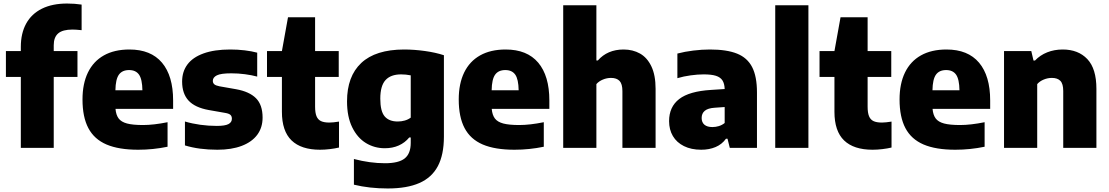

<svg xmlns="http://www.w3.org/2000/svg" viewBox="-20 -838 6283 1088"><path d="M284.5 -581.5V-548.5H419V-402H284.5V0H98V-402H13.5V-548.5H98V-572.5Q98 -649 128.2 -704.2Q158.5 -759.5 217.5 -788.8Q276.5 -818 360.5 -818Q403 -818 442.5 -812V-667Q410 -670.5 391 -670.5Q335 -670.5 309.8 -648.8Q284.5 -627 284.5 -581.5Z M961 -221H634.5Q637.5 -186.5 652.2 -166.8Q667 -147 699.8 -138.2Q732.5 -129.5 790.5 -129.5Q850.5 -129.5 929.5 -145.5V-6.5Q847 10.5 763.5 10.5Q653 10.5 583.5 -19.2Q514 -49 480.8 -111.8Q447.5 -174.5 447.5 -274.5Q447.5 -363.5 478.2 -427Q509 -490.5 568.5 -524Q628 -557.5 713.5 -557.5Q835 -557.5 898 -482.8Q961 -408 961 -268.5ZM634 -326.5H787Q786 -389 767.8 -415Q749.5 -441 711.5 -441Q672.5 -441 653.8 -415Q635 -389 634 -326.5Z M1028 -14V-149.5Q1068 -137.5 1114.5 -131Q1161 -124.5 1208.5 -124.5Q1255 -124.5 1274.5 -134.8Q1294 -145 1294 -165Q1294 -179.5 1285.8 -187Q1277.5 -194.5 1257 -198L1163 -214.5Q1085 -228.5 1048.5 -268Q1012 -307.5 1012 -376Q1012 -432 1042 -472.5Q1072 -513 1133.2 -535.2Q1194.5 -557.5 1285 -557.5Q1326 -557.5 1366.2 -552.8Q1406.5 -548 1437.5 -539.5V-404Q1406 -412.5 1367.8 -417.5Q1329.5 -422.5 1290.5 -422.5Q1231.5 -422.5 1208.8 -411Q1186 -399.5 1186 -380Q1186 -367.5 1194.5 -360.2Q1203 -353 1223.5 -349L1317.5 -332.5Q1393 -319 1430.5 -281.5Q1468 -244 1468 -171.5Q1468 -115 1437.8 -74.2Q1407.5 -33.5 1350 -11.5Q1292.5 10.5 1212 10.5Q1107.5 10.5 1028 -14Z M1901 -149V-2Q1878.5 3.5 1849.2 7Q1820 10.5 1793.5 10.5Q1687 10.5 1632.2 -42.2Q1577.5 -95 1577.5 -204.5V-402H1493V-548.5H1577.5L1612 -740H1765.5V-548.5H1899.5V-402H1765.5V-233.5Q1765.5 -199 1773.5 -179.5Q1781.5 -160 1798.8 -151.8Q1816 -143.5 1846.5 -143.5Q1867 -143.5 1901 -149Z M1985.5 208.5V63Q2077 87 2161.5 87Q2239 87 2273.2 59.8Q2307.5 32.5 2307.5 -28.5V-59H2299Q2275 -29.5 2240 -13.8Q2205 2 2160.5 2Q2102 2 2053.5 -27.5Q2005 -57 1975.8 -116.8Q1946.5 -176.5 1946.5 -263.5Q1946.5 -405.5 2027.2 -481.2Q2108 -557 2269.5 -557.5Q2327 -557.5 2387.8 -549Q2448.5 -540.5 2495.5 -525V-64Q2495.5 39 2461 103.8Q2426.5 168.5 2356.2 199.2Q2286 230 2177 230Q2073.5 230 1985.5 208.5ZM2307.5 -171.5V-411Q2280 -416.5 2253 -416.5Q2194 -416.5 2164.5 -384Q2135 -351.5 2135 -279Q2135 -207.5 2159.8 -178.5Q2184.5 -149.5 2234 -149.5Q2254.5 -149.5 2273.8 -155Q2293 -160.5 2307.5 -171.5Z M3093 -221H2766.5Q2769.5 -186.5 2784.2 -166.8Q2799 -147 2831.8 -138.2Q2864.5 -129.5 2922.5 -129.5Q2982.5 -129.5 3061.5 -145.5V-6.5Q2979 10.5 2895.5 10.5Q2785 10.5 2715.5 -19.2Q2646 -49 2612.8 -111.8Q2579.5 -174.5 2579.5 -274.5Q2579.5 -363.5 2610.2 -427Q2641 -490.5 2700.5 -524Q2760 -557.5 2845.5 -557.5Q2967 -557.5 3030 -482.8Q3093 -408 3093 -268.5ZM2766 -326.5H2919Q2918 -389 2899.8 -415Q2881.5 -441 2843.5 -441Q2804.5 -441 2785.8 -415Q2767 -389 2766 -326.5Z M3171.5 -808H3359.5V-495.5H3368Q3394.5 -526 3431.2 -541.8Q3468 -557.5 3513.5 -557.5Q3566 -557.5 3606.8 -534.5Q3647.5 -511.5 3671.2 -461.8Q3695 -412 3695 -334.5V0H3507V-321.5Q3507 -362.5 3490.8 -379.5Q3474.5 -396.5 3442.5 -396.5Q3419 -396.5 3396.5 -387.2Q3374 -378 3359.5 -361.5V0H3171.5Z M4269.5 -314V0H4115.5L4102.5 -52H4094Q4071 -20 4035 -4.8Q3999 10.5 3953.5 10.5Q3897 10.5 3855.8 -10Q3814.5 -30.5 3793 -67Q3771.5 -103.5 3771.5 -151.5Q3771.5 -232.5 3828.8 -276.8Q3886 -321 4009.5 -328.5L4086.5 -333.5Q4085.5 -364.5 4073.8 -382.5Q4062 -400.5 4036.8 -408.5Q4011.5 -416.5 3967.5 -416.5Q3934 -416.5 3893.8 -411Q3853.5 -405.5 3818.5 -395V-534.5Q3859.5 -545.5 3908.8 -551.5Q3958 -557.5 4002.5 -557.5Q4098.5 -557.5 4156.5 -534.2Q4214.5 -511 4242 -458Q4269.5 -405 4269.5 -314ZM4086.5 -141V-231.5L4029.5 -227.5Q3991.5 -225 3973.8 -210.2Q3956 -195.5 3956 -169.5Q3956 -144.5 3971.8 -131.2Q3987.5 -118 4017 -118Q4035.5 -118 4053.5 -123.5Q4071.5 -129 4086.5 -141Z M4373 0V-808H4561V0Z M5032 -149V-2Q5009.5 3.5 4980.2 7Q4951 10.5 4924.5 10.5Q4818 10.5 4763.2 -42.2Q4708.5 -95 4708.5 -204.5V-402H4624V-548.5H4708.5L4743 -740H4896.5V-548.5H5030.5V-402H4896.5V-233.5Q4896.5 -199 4904.5 -179.5Q4912.5 -160 4929.8 -151.8Q4947 -143.5 4977.5 -143.5Q4998 -143.5 5032 -149Z M5591 -221H5264.5Q5267.5 -186.5 5282.2 -166.8Q5297 -147 5329.8 -138.2Q5362.5 -129.5 5420.5 -129.5Q5480.5 -129.5 5559.5 -145.5V-6.5Q5477 10.5 5393.5 10.5Q5283 10.5 5213.5 -19.2Q5144 -49 5110.8 -111.8Q5077.5 -174.5 5077.5 -274.5Q5077.5 -363.5 5108.2 -427Q5139 -490.5 5198.5 -524Q5258 -557.5 5343.5 -557.5Q5465 -557.5 5528 -482.8Q5591 -408 5591 -268.5ZM5264 -326.5H5417Q5416 -389 5397.8 -415Q5379.5 -441 5341.5 -441Q5302.5 -441 5283.8 -415Q5265 -389 5264 -326.5Z M5669.5 -548.5H5824L5836.5 -495H5845Q5874 -525.5 5914.2 -541.5Q5954.5 -557.5 6002 -557.5Q6090 -557.5 6141.5 -503.2Q6193 -449 6193 -334.5V0H6005V-322.5Q6005 -363 5988.8 -379.8Q5972.5 -396.5 5940.5 -396.5Q5917 -396.5 5894.5 -387.2Q5872 -378 5857.5 -361.5V0H5669.5Z"/></svg>

Font: Encode Sans ExtraBold
Style: Regular
Weight: 800
Designer: Multiple Designers
Foundry: Impallari Type
Version: Version 2.000